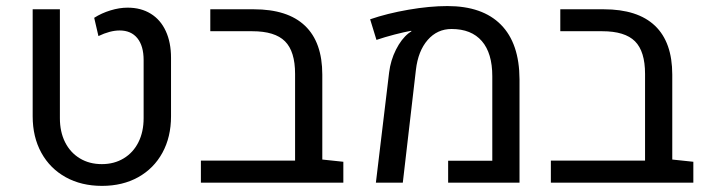

<svg xmlns="http://www.w3.org/2000/svg" viewBox="-20 -606 2345 637"><path d="M88.4 -220.2V-575.2H178.7V-213.9Q178.7 -168.5 196 -134Q213.4 -99.6 244.9 -80.6Q276.4 -61.5 317.9 -61.5Q358.9 -61.5 390.4 -80.6Q421.9 -99.6 439.2 -134Q456.5 -168.5 456.5 -213.9V-406.7Q456.5 -453.6 435.8 -479.2Q415 -504.9 377 -504.9Q345.2 -504.9 306.6 -486.3L292.5 -546.9Q316.9 -562.5 346.4 -571.5Q376 -580.6 403.3 -580.6Q447.8 -580.6 480.2 -560.5Q512.7 -540.5 530 -502.9Q547.4 -465.3 547.4 -414.1V-220.2Q547.4 -151.4 518.8 -99.1Q490.2 -46.9 438.5 -18.1Q386.7 10.7 318.4 10.7Q250 10.7 198 -18.1Q146 -46.9 117.2 -99.1Q88.4 -151.4 88.4 -220.2Z M1119.1 -69.3V0H646.5V-73.2H959V-360.8Q959 -435.5 925.5 -469Q892.1 -502.4 816.9 -502.4H677.7V-575.2H821.8Q934.6 -575.2 991.9 -520.5Q1049.3 -465.8 1049.3 -358.4V-76.7Z M1271 -365.7Q1275.9 -405.8 1293.7 -441.2Q1311.5 -476.6 1335.4 -495.6Q1337.4 -497.1 1345.2 -502.4L1344.2 -503.9Q1322.3 -500 1289.3 -491.5Q1256.3 -482.9 1229 -473.6L1208 -542Q1264.6 -561.5 1335 -573.7Q1405.3 -585.9 1464.4 -585.9Q1580.6 -585.9 1641.8 -524.2Q1703.1 -462.4 1703.6 -342.8V0H1466.8V-72.8H1613.3V-353Q1613.3 -429.7 1578.6 -469.7Q1543.9 -509.8 1478 -509.8Q1430.7 -509.8 1398.9 -473.4Q1367.2 -437 1359.9 -374.5L1316.4 0H1227.1Z M2280.3 -69.3V0H1807.6V-73.2H2120.1V-360.8Q2120.1 -435.5 2086.7 -469Q2053.2 -502.4 1978 -502.4H1838.9V-575.2H1982.9Q2095.7 -575.2 2153.1 -520.5Q2210.4 -465.8 2210.4 -358.4V-76.7Z"/></svg>

Font: Heebo
Style: Regular
Weight: 400
Designer: Oded Ezer
Foundry: Meir Sadan
Version: Version 2.001; ttfautohint (v1.5.14-ce02) -l 8 -r 50 -G 200 